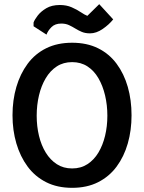

<svg xmlns="http://www.w3.org/2000/svg" viewBox="-20 -897 692 921"><path d="M326 4Q255 4 201.5 -23Q148 -50 112.5 -98Q77 -146 58.5 -209Q40 -272 40 -344Q40 -417 58.5 -480Q77 -543 112.5 -591Q148 -639 201.5 -665.5Q255 -692 326 -692Q397 -692 450.5 -665.5Q504 -639 539.5 -591Q575 -543 593 -480Q611 -417 611 -344Q611 -272 593 -209Q575 -146 539.5 -98Q504 -50 450.5 -23Q397 4 326 4ZM326 -89Q368 -89 399.5 -109.5Q431 -130 452 -165Q473 -200 484 -245.5Q495 -291 495 -342Q495 -393 484 -439.5Q473 -486 452 -522Q431 -558 399.5 -578.5Q368 -599 326 -599Q284 -599 252.5 -578.5Q221 -558 199.5 -522Q178 -486 167 -439.5Q156 -393 156 -342Q156 -291 167 -245.5Q178 -200 199.5 -165Q221 -130 252.5 -109.5Q284 -89 326 -89ZM203 -731 141 -771V-789Q146 -803 161 -822.5Q176 -842 202 -857.5Q228 -873 267 -873Q299 -873 324 -862Q349 -851 367.5 -838.5Q386 -826 399 -821L456 -877L523 -804Q503 -779 472.5 -758Q442 -737 412 -737Q389 -737 372.5 -744Q356 -751 341.5 -760Q327 -769 311 -776.5Q295 -784 274 -784Q244 -784 227 -767Q210 -750 203 -731Z"/></svg>

Font: Kreon Medium
Style: Regular
Weight: 500
Version: Version 2.002